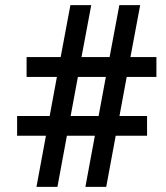

<svg xmlns="http://www.w3.org/2000/svg" viewBox="-20 -731 650 751"><path d="M351.1 -200.2H241.7L204.6 0H122.6L159.7 -200.2H46.9V-277.3H174.3L202.6 -430.2H84V-507.8H217.3L255.4 -710.9H336.9L298.8 -507.8H408.7L446.8 -710.9H528.3L490.2 -507.8H591.8V-430.2H475.6L447.3 -277.3H555.2V-200.2H432.6L395.5 0H314ZM256.3 -277.3H365.7L394 -430.2H284.7Z"/></svg>

Font: Roboto Medium
Style: Regular
Weight: 500
Designer: Google
Version: Version 2.134; 2016; ttfautohint (v1.6)